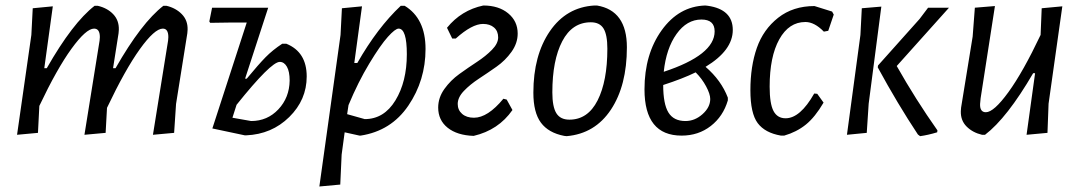

<svg xmlns="http://www.w3.org/2000/svg" viewBox="-20 -486 3925 698"><path d="M172 -463 141 -238H150Q244 -403 324 -465H335Q370 -457 391.5 -434.5Q413 -412 412 -378L411 -365L391 -238H400Q494 -403 574 -465H585Q619 -457 641 -434.5Q663 -412 662 -378L661 -365L620 -108L613 -3L536 4L591 -338L592 -351Q592 -382 572 -382Q542 -382 488.5 -307.5Q435 -233 369 -94L364 -3L287 4L342 -338L343 -351Q343 -382 322 -382Q293 -382 240 -309Q187 -236 123 -101L118 -3L42 4L94 -359L99 -456Z M752 -19 877 -404H813L744 -403L741 -408L751 -458H955L871 -200H877Q920 -252 945.5 -278Q971 -304 1006 -327H1021Q1095 -297 1095 -208Q1095 -123 1031.5 -60.5Q968 2 875 6H870ZM997 -261Q965 -261 840 -105L825 -58L893 -46Q952 -46 992 -88.5Q1032 -131 1033 -193Q1033 -226 1023 -243.5Q1013 -261 997 -261Z M1296 -463 1268 -257H1279Q1352 -385 1437 -465H1451Q1527 -419 1527 -308Q1527 -194 1464.5 -102Q1402 -10 1291 7H1287L1233 -5L1222 76L1217 185L1141 192L1218 -359L1223 -456ZM1429 -382Q1417 -382 1390 -352Q1363 -322 1322.5 -255Q1282 -188 1247 -104L1242 -71L1306 -53Q1376 -53 1417.5 -121Q1459 -189 1459 -289Q1459 -382 1429 -382Z M1702 8Q1642 6 1607.5 -21.5Q1573 -49 1573 -95Q1573 -131 1595.5 -162.5Q1618 -194 1650 -217Q1682 -240 1714 -261Q1746 -282 1768.5 -305Q1791 -328 1791 -350Q1791 -373 1776 -386Q1761 -399 1736 -399Q1696 -399 1637 -346H1624L1605 -385Q1657 -449 1737 -466Q1793 -466 1827.5 -437.5Q1862 -409 1862 -364Q1862 -329 1839.5 -297.5Q1817 -266 1785 -243.5Q1753 -221 1721 -200Q1689 -179 1666.5 -155.5Q1644 -132 1644 -108Q1644 -86 1660 -72Q1676 -58 1703 -58Q1753 -58 1810 -127L1822 -124L1843 -86Q1792 -13 1702 8Z M2141 -466H2150Q2259 -448 2259 -314Q2259 -175 2201 -87.5Q2143 0 2040 9L2031 8Q1974 -3 1946.5 -40Q1919 -77 1919 -149Q1919 -285 1979 -372.5Q2039 -460 2141 -466ZM2128 -405Q2060 -405 2024 -336Q1988 -267 1988 -150Q1988 -98 2002.5 -74.5Q2017 -51 2050 -51Q2117 -51 2152.5 -121Q2188 -191 2188 -309Q2188 -360 2174 -382.5Q2160 -405 2128 -405Z M2458 7Q2323 7 2323 -161Q2323 -289 2385.5 -376Q2448 -463 2544 -466L2553 -465Q2644 -452 2644 -377Q2644 -303 2545 -243Q2602 -194 2626 -131V-121Q2609 -63 2564 -28Q2519 7 2458 7ZM2530 -415Q2477 -415 2439.5 -362.5Q2402 -310 2393 -225Q2578 -286 2578 -372Q2578 -415 2530 -415ZM2562 -126Q2562 -144 2547 -172Q2532 -200 2509 -223Q2462 -200 2391 -177Q2391 -108 2410 -77Q2429 -46 2472 -46Q2506 -46 2534 -71Q2562 -96 2562 -126Z M2941 -464 3005 -444 3011 -433 2991 -374 2975 -371Q2941 -406 2908 -406Q2848 -406 2813 -343Q2778 -280 2778 -171Q2778 -109 2792 -82.5Q2806 -56 2836 -56Q2889 -56 2940 -146L2951 -145L2974 -113Q2943 -60 2909.5 -33Q2876 -6 2831 7H2819Q2761 -3 2734.5 -38.5Q2708 -74 2708 -158Q2708 -245 2731.5 -312Q2755 -379 2809 -421.5Q2863 -464 2941 -464Z M3059 4 3108 -359 3113 -456 3184 -462 3138 -109 3131 -3ZM3430 -458 3240 -246Q3309 -124 3388 -12L3387 -5Q3354 5 3325 9L3317 3Q3244 -107 3171 -241L3172 -248L3323 -417L3354 -458Z M3597 -464 3545 -129 3543 -108Q3542 -78 3564 -78Q3593 -78 3646 -151Q3699 -224 3763 -359L3767 -456L3842 -463L3792 -109L3788 -3L3712 4L3743 -220H3736Q3641 -57 3561 4H3550Q3516 -4 3494 -26Q3472 -48 3473 -82L3474 -95L3516 -353L3524 -458Z"/></svg>

Font: Alegreya Sans
Style: Italic
Weight: 400
Italic angle: -7°
Designer: Juan Pablo del Peral
Foundry: Huerta Tipografica
Version: Version 2.007